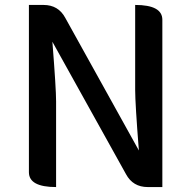

<svg xmlns="http://www.w3.org/2000/svg" viewBox="-20 -757 774 777"><path d="M207 0Q97 0 97 -60V-737H156Q216 -737 244 -685L542 -148Q527 -338 527 -393V-737Q637 -737 637 -677V0H578Q518 0 490 -52L192 -588Q207 -398 207 -347V0Z"/></svg>

Font: Swei Half Moon CJK TC
Style: Medium
Weight: 500
Version: Version 2.125